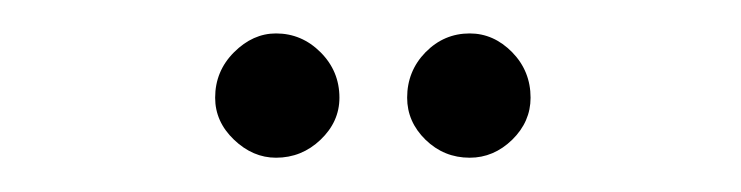

<svg xmlns="http://www.w3.org/2000/svg" viewBox="-20 -712 432 112"><path d="M254 -620Q239 -620 228.2 -630.5Q217.5 -641 217.5 -655Q217.5 -670.5 228.2 -681.5Q239 -692.5 254 -692.5Q268 -692.5 278.8 -681.5Q289.5 -670.5 289.5 -655Q289.5 -641 278.8 -630.5Q268 -620 254 -620ZM141 -620Q127.5 -620 116.5 -630.5Q105.5 -641 105.5 -655Q105.5 -670.5 116.5 -681.5Q127.5 -692.5 141 -692.5Q156 -692.5 167 -681.5Q178 -670.5 178 -655Q178 -641 167 -630.5Q156 -620 141 -620Z"/></svg>

Font: Imbue 24pt Light
Style: Regular
Weight: 300
Designer: Tyler Finck
Foundry: Etcetera Type Company
Version: Version 1.102